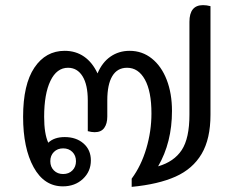

<svg xmlns="http://www.w3.org/2000/svg" viewBox="-20 -720 906 748"><path d="M800 -696V-273Q800 -179 765.5 -120.5Q731 -62 664 -32Q597 -2 493 8V-24Q530 -74 550 -141.5Q570 -209 570 -278Q570 -364 544.5 -410Q519 -456 475 -456Q437 -456 417.5 -423.5Q398 -391 398 -329V-266Q398 -238 386 -221.5Q374 -205 349 -205Q337 -205 322 -209V-329Q322 -390 301.5 -423Q281 -456 245 -456Q201 -456 176.5 -405Q152 -354 152 -265Q152 -199 168 -164Q191 -186 232 -186Q277 -186 305.5 -161Q334 -136 334 -95Q334 -52 303 -23Q272 6 225 6Q152 6 111 -68.5Q70 -143 70 -265Q70 -391 114 -456.5Q158 -522 232 -522Q275 -522 307.5 -499.5Q340 -477 360 -434Q378 -477 410.5 -499.5Q443 -522 485 -522Q534 -522 571.5 -492Q609 -462 629.5 -409Q650 -356 650 -288Q650 -165 596 -72Q658 -90 688 -135.5Q718 -181 718 -273V-635Q718 -700 771 -700Q785 -700 800 -696ZM176 -92Q176 -70 190 -56Q204 -42 226 -42Q248 -42 262 -56Q276 -70 276 -92Q276 -114 262 -128Q248 -142 226 -142Q204 -142 190 -128Q176 -114 176 -92Z"/></svg>

Font: Thasadith
Style: Bold
Weight: 700
Designer: Cadson Demak Co.,Ltd.
Foundry: Cadson Demak Co.,Ltd.
Version: Version 1.000; ttfautohint (v1.6)